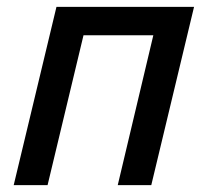

<svg xmlns="http://www.w3.org/2000/svg" viewBox="-20 -541 608 561"><path d="M20 0 145 -521H547L422 0H324L428 -438H224L119 0Z"/></svg>

Font: Ubuntu Sans Medium
Style: Italic
Weight: 500
Italic angle: -13.5°
Designer: Dalton Maag Ltd
Foundry: Dalton Maag Ltd
Version: Version 1.006